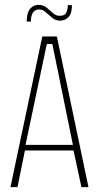

<svg xmlns="http://www.w3.org/2000/svg" viewBox="-20 -770 409 790"><path d="M23 0 154 -620H214L344 0H315L281 -158L289 -151H77L84 -158L52 0ZM84 -169 81 -174H286L281 -169L196 -586L195 -589H174L172 -586ZM90 -681Q90 -718 104 -734Q118 -750 138 -750Q158 -750 171.5 -739Q185 -728 197.5 -716.5Q210 -705 225 -705Q248 -705 253.5 -720Q259 -735 259 -749H276Q276 -713 261 -699Q246 -685 228 -685Q209 -685 194.5 -697Q180 -709 168 -720Q156 -731 141 -731Q123 -731 115 -717.5Q107 -704 107 -681Z"/></svg>

Font: Smooch Sans Thin ExtraLight
Style: Regular
Weight: 250
Version: Version 1.010